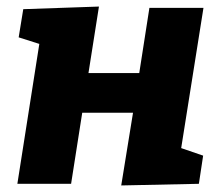

<svg xmlns="http://www.w3.org/2000/svg" viewBox="-20 -561 675 586"><path d="M436 -537H601L533 -109L600 -86L587 0L350 5L386 -217H231L197 0H33L100 -427L37 -447L51 -533L282 -541L250 -338H405Z"/></svg>

Font: Bitter Pro ExtraBold
Style: Italic
Weight: 800
Italic angle: -9°
Designer: Sol Matas, and Bitter project Authors
Foundry: Sol Matas
Version: Version 1.010